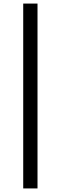

<svg xmlns="http://www.w3.org/2000/svg" viewBox="-20 -865 340 1075"><path d="M110 190H190V-845H110Z"/></svg>

Font: Plus Jakarta Sans
Style: Regular
Weight: 400
Designer: Gumpita Rahayu
Foundry: Tokotype
Version: Version 2.004; ttfautohint (v1.8.3)